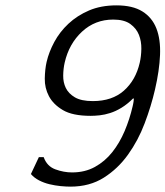

<svg xmlns="http://www.w3.org/2000/svg" viewBox="-20 -685 617 716"><path d="M476.4 -318 479.2 -317C478.9 -313 478.5 -309.2 478 -305.5C477.5 -301.8 477 -298.7 476.3 -296L474.5 -288C467.3 -256.7 457.4 -226.2 444.9 -196.5C432.3 -166.8 416.9 -140.5 398.6 -117.5C380.3 -94.5 358.8 -76.2 333.9 -62.5C309.1 -48.8 280.7 -42 248.7 -42C228 -42 207.2 -45.8 186.4 -53.5C165.5 -61.2 151 -76.3 142.9 -99H124.9L95.3 -36C103.2 -26.7 113.2 -18.8 125.4 -12.5C137.6 -6.2 150.6 -1.3 164.5 2C178.4 5.3 192.2 7.7 205.9 9C219.6 10.3 231.8 11 242.5 11C290.5 11 332 -0.2 367.2 -22.5C402.4 -44.8 432.5 -73.5 457.5 -108.5C482.6 -143.5 503.3 -182.3 519.4 -225C535.6 -267.7 548.5 -309.7 558 -351C569 -398.3 575.2 -441.3 576.8 -480C578.4 -518.7 573.9 -551.7 563.2 -579C552.5 -606.3 535 -627.5 510.8 -642.5C486.6 -657.5 454.5 -665 414.5 -665C375.9 -665 341.7 -658.7 312.1 -646C282.5 -633.3 256.9 -616.8 235.2 -596.5C213.5 -576.2 196 -553.5 182.5 -528.5C169.1 -503.5 159.5 -478.7 153.8 -454C149.7 -436 147.4 -415.3 147 -392C146.6 -368.7 151.7 -346.8 162.4 -326.5C173 -306.2 190.3 -288.8 214.4 -274.5C238.4 -260.2 273.1 -253 318.4 -253C328.4 -253 339.6 -253.7 351.9 -255C364.2 -256.3 377.2 -259.2 390.8 -263.5C404.5 -267.8 418.5 -274.3 432.8 -283C447.2 -291.7 461.7 -303.3 476.4 -318ZM326.1 -308C297.4 -308 275.2 -312.7 259.3 -322C243.5 -331.3 232.2 -343 225.4 -357C218.6 -371 215.4 -386.5 215.7 -403.5C215.9 -420.5 217.8 -436.7 221.3 -452C232.1 -498.7 253.6 -537 285.9 -567C318.2 -597 357 -612 402.3 -612C429.6 -612 450.8 -606.5 466 -595.5C481.1 -584.5 491.8 -571 498.1 -555C504.4 -539 507.4 -521.7 507.1 -503C506.8 -484.3 504.8 -467 501.1 -451C491.1 -407.7 471.4 -373 442.1 -347C412.8 -321 374.1 -308 326.1 -308Z"/></svg>

Font: Quattrocento
Style: Italic
Weight: 400
Italic angle: -13°
Designer: Pablo Impallari
Foundry: Pablo Impallari, Igino Marini, Branda Gallo
Version: Version 2.000